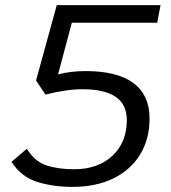

<svg xmlns="http://www.w3.org/2000/svg" viewBox="-20 -720 668 751"><path d="M25 -87 85 -138Q116 -88 162 -73Q208 -58 270 -58Q363 -58 419.5 -110.5Q476 -163 476 -250Q476 -312 432 -341.5Q388 -371 303 -371Q240 -371 158 -350L121 -405L202 -700H608L595 -631H261L207 -429Q256 -442 315 -442Q439 -442 502 -395Q565 -348 565 -256Q565 -176 528 -115.5Q491 -55 423 -22Q355 11 264 11Q188 11 125.5 -8.5Q63 -28 25 -87Z"/></svg>

Font: KoHo Medium
Style: Italic
Weight: 500
Italic angle: -10°
Designer: Cadson Demak & Katatrad Team
Foundry: Cadson Demak Co.,Ltd.
Version: Version 1.000